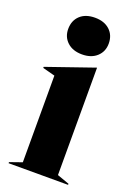

<svg xmlns="http://www.w3.org/2000/svg" viewBox="-140 -781 586 837"><g transform="rotate(20 152.5 -362.5)"><path d="M13 -5 70 -25V-427L13 -442V-447L232 -523H233V-25L289 -5V0H13ZM57 -639Q57 -678 82 -701.5Q107 -725 151 -725Q194 -725 219.5 -701.5Q245 -678 245 -639Q245 -602 219.5 -578.5Q194 -555 151 -555Q108 -555 82.5 -578.5Q57 -602 57 -639Z"/></g></svg>

Font: Nyght Serif Bold
Style: Regular
Weight: 700
Designer: Maksym Kobuzan
Version: Version 0.410